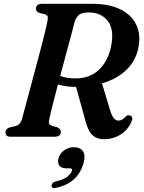

<svg xmlns="http://www.w3.org/2000/svg" viewBox="-20 -720 756 1011"><path d="M672.5 -79.5Q654.5 -37 615.5 -12Q576.5 13 528 13Q491.5 13 468.2 -7Q445 -27 431.5 -78L380.5 -262.5Q352.5 -262.5 329 -265.8Q305.5 -269 285 -275Q269 -214.5 256.5 -164.8Q244 -115 239.5 -92Q235 -74.5 239.8 -67.5Q244.5 -60.5 254 -57L279.5 -50.5Q300.5 -41 300.5 -26Q300.5 0 266.5 0H37.5Q21 0 15 -6.2Q9 -12.5 9 -22.5Q9 -43 34.5 -50L59.5 -55.5Q84.5 -61 95 -90.5Q99.5 -108 110.2 -147.2Q121 -186.5 134.8 -238.2Q148.5 -290 163.5 -346Q178.5 -402 192.2 -454Q206 -506 215.8 -545.8Q225.5 -585.5 229 -604Q233 -623 231.5 -631.5Q230 -640 215.5 -645L189 -651.5Q169.5 -658 169.5 -674Q169.5 -700 203.5 -700H466.5Q552.5 -700 612 -671.5Q671.5 -643 697.2 -590.5Q723 -538 708 -466Q694.5 -399.5 644.8 -351.5Q595 -303.5 517 -281L559 -142.5Q568 -110.5 579 -97.8Q590 -85 604.5 -85Q623.5 -85 642 -106.5Q652 -116.5 664 -112Q684 -105 672.5 -79.5ZM372.5 -603.5Q367.5 -582.5 355.5 -537.8Q343.5 -493 328 -435.8Q312.5 -378.5 297 -320Q332.5 -307 376.5 -307Q455 -307 503.8 -355.2Q552.5 -403.5 566.5 -484.5Q581.5 -570 545.5 -612.2Q509.5 -654.5 448 -654.5Q411.5 -654.5 396 -641.5Q380.5 -628.5 372.5 -603.5ZM332 166.5Q303 166.5 292.2 151.5Q281.5 136.5 288 114Q294.5 88 318 71.5Q341.5 55 369.5 55Q401.5 55 416.2 75.5Q431 96 420.5 136.5Q407 188 371.5 221.8Q336 255.5 276 269Q251.5 275 251.5 257.5Q252.5 240.5 274.5 235Q315 226 335 209.8Q355 193.5 359 178Q362 166.5 348 166.5Z"/></svg>

Font: Fraunces 9pt S000 SemiBold
Style: Italic
Weight: 600
Italic angle: -16°
Version: Version 1.000; ttfautohint (v1.8.3)